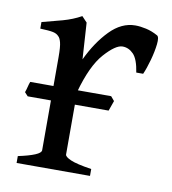

<svg xmlns="http://www.w3.org/2000/svg" viewBox="-61 -523 518 577"><g transform="rotate(10 198.0 -234.5)"><path d="M355 -330H334Q328 -370 313.5 -385Q299 -400 280 -400Q259 -400 225.5 -362.5Q192 -325 169 -242V-51Q169 -44 187 -36Q205 -28 251 -21V0H27V-21Q60 -28 78 -35.5Q96 -43 96 -51V-335Q96 -367 92.5 -380Q89 -393 84 -397Q78 -404 66.5 -406.5Q55 -409 27 -410V-430Q59 -438 89.5 -446.5Q120 -455 145 -469L161 -452L168 -341Q194 -396 229.5 -432.5Q265 -469 307 -469Q322 -469 340 -465Q358 -461 376 -451Q383 -447 380.5 -424.5Q378 -402 370.5 -375Q363 -348 355 -330ZM272 -203H25L15 -214Q18 -222 20 -230.5Q22 -239 25 -247H272L283 -234Z"/></g></svg>

Font: ChillKai
Style: Regular
Weight: 400
Designer: ChillType
Foundry: 寒蝉字型
Version: Version 2.000